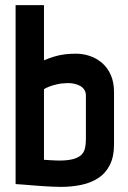

<svg xmlns="http://www.w3.org/2000/svg" viewBox="-20 -720 499 751"><path d="M152 -484V-700H41V0Q59 1 77 2.5Q95 4 112.5 5.5Q130 7 147.5 8Q165 9 182.5 10Q200 11 218 11Q261 11 298.5 3Q336 -5 364.5 -23.5Q393 -42 409.5 -74.5Q426 -107 426 -156V-360Q426 -398 413.5 -426.5Q401 -455 379.5 -473.5Q358 -492 331.5 -501Q305 -510 277 -510Q254 -510 233.5 -507.5Q213 -505 193 -499Q173 -493 152 -484ZM152 -95V-371Q157 -375 170.5 -380.5Q184 -386 204 -390.5Q224 -395 247 -395Q258 -395 270 -392.5Q282 -390 292.5 -384.5Q303 -379 309.5 -369.5Q316 -360 316 -346V-175Q316 -156 312.5 -140.5Q309 -125 298.5 -114.5Q288 -104 267 -98Q246 -92 211 -92Q205 -92 195 -92.5Q185 -93 175.5 -93.5Q166 -94 159 -94.5Q152 -95 152 -95Z"/></svg>

Font: Advent Pro
Style: Bold
Weight: 700
Designer: VivaRado, Andreas Kalpakidis
Foundry: VivaRado, Andreas Kalpakidis
Version: Version 3.000